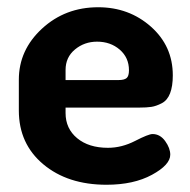

<svg xmlns="http://www.w3.org/2000/svg" viewBox="-20 -501 524 530"><path d="M251 -481Q336 -481 396.5 -427.5Q457 -374 457 -293Q457 -263 449.5 -243.5Q442 -224 426.5 -216Q411 -208 398 -206Q385 -204 364 -204H161V-189Q161 -146 193 -119.5Q225 -93 278 -93Q316 -93 353 -112Q390 -131 401 -131Q422 -131 436 -111.5Q450 -92 450 -74Q450 -46 399.5 -18.5Q349 9 274 9Q167 9 99.5 -47.5Q32 -104 32 -196V-281Q32 -363 96 -422Q160 -481 251 -481ZM161 -280H307Q323 -280 329.5 -285.5Q336 -291 336 -307Q336 -342 310.5 -364Q285 -386 248 -386Q213 -386 187 -364.5Q161 -343 161 -308Z"/></svg>

Font: Dosis
Style: Bold
Weight: 700
Designer: Edgar Tolentino, Pablo Impallari, Igino Marini
Foundry: Edgar Tolentino, Pablo Impallari, Igino Marini
Version: Version 1.007